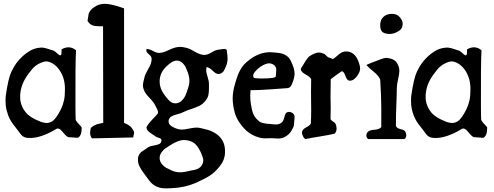

<svg xmlns="http://www.w3.org/2000/svg" viewBox="-20 -744 2643 1027"><path d="M234.4 -415Q275.4 -406.2 302.7 -362.3Q330.1 -317.4 327.1 -257.8L326.2 -233.4Q322.3 -183.6 293 -135.7Q272.5 -102.5 258.8 -94.7L246.1 -88.9Q226.6 -82 197.3 -92.8L193.4 -94.7Q139.6 -115.2 117.2 -143.6Q112.3 -149.4 107.4 -157.2Q85 -193.4 87.9 -236.3Q88.9 -244.1 89.8 -252.9Q96.7 -303.7 135.7 -353.5Q140.6 -360.4 148.4 -370.1Q166 -392.6 190.4 -404.3Q217.8 -418 234.4 -415ZM309.6 -480.5Q309.6 -480.5 308.6 -456.1Q305.7 -440.4 290 -455.1Q272.5 -470.7 267.6 -472.7Q219.7 -488.3 219.7 -487.3Q209 -490.2 197.3 -489.3Q162.1 -487.3 132.8 -467.8Q80.1 -432.6 51.8 -380.9L41 -360.4Q24.4 -326.2 10.7 -231.4Q9.8 -224.6 9.8 -215.8Q8.8 -181.6 14.6 -157.2Q17.6 -144.5 23.4 -127.9Q34.2 -97.7 62.5 -63.5L93.8 -22.5Q106.4 -8.8 125 -6.8Q181.6 0 259.8 -42Q272.5 -48.8 280.3 -53.7Q294.9 -63.5 314.5 -39.1Q337.9 -9.8 348.6 -9.8Q351.6 -9.8 355.5 -9.8L395.5 -6.8L397.5 -7.8Q417 -17.6 417 -60.5Q417 -65.4 396.5 -85.9Q384.8 -98.6 384.8 -105.5Q382.8 -125 383.8 -364.3Q384.8 -455.1 386.7 -474.6Q353.5 -503.9 309.6 -480.5Z M643.6 -699.2V-86.9Q644.5 -86.9 658.2 -80.1Q671.9 -73.2 678.2 -66.9Q684.6 -60.5 692.4 -47.9Q697.3 -42 697.3 -33.2Q697.3 -31.2 692.4 -8.8L471.7 -3.9Q461.9 -17.6 461.9 -33.2Q461.9 -42 465.8 -59.6Q473.6 -67.4 482.9 -72.3Q492.2 -77.1 498 -79.1Q503.9 -81.1 516.1 -83.5Q528.3 -85.9 532.2 -86.9L531.2 -603.5H518.6H512.7Q488.3 -603.5 474.6 -608.4Q460.9 -613.3 448.2 -631.8L454.1 -669.9Q458 -680.7 464.8 -689Q471.7 -697.3 477.1 -701.2Q482.4 -705.1 497.1 -713.9Q517.6 -723.6 542 -723.6Q575.2 -723.6 643.6 -699.2Z M991.2 8.8Q978.5 4.9 963.9 4.9Q934.6 4.9 891.6 32.2Q871.1 44.9 862.3 51.3Q853.5 57.6 843.8 71.3Q834 85 834 100.6V103.5Q835 120.1 845.7 133.3Q856.4 146.5 867.7 152.8Q878.9 159.2 900.4 168.9Q920.9 177.7 944.3 177.7Q964.8 177.7 994.1 169.9Q997.1 168.9 1007.3 167Q1017.6 165 1021 164.6Q1024.4 164.1 1032.2 161.1Q1040 158.2 1043.9 155.8Q1047.9 153.3 1052.7 148.4Q1057.6 143.6 1061.5 136.7Q1067.4 125 1067.4 114.3Q1067.4 101.6 1056.6 76.2Q1043 46.9 1029.3 31.2Q1015.6 15.6 991.2 8.8ZM935.5 -418.9Q931.6 -419.9 924.8 -419.9Q901.4 -419.9 868.2 -386.7Q836.9 -356.4 834 -314.5V-305.7Q834 -271.5 858.4 -238.3Q883.8 -203.1 897.5 -196.3Q906.2 -191.4 917 -191.4H922.9Q940.4 -193.4 953.1 -206.5Q965.8 -219.7 971.2 -231.9Q976.6 -244.1 984.4 -267.6Q993.2 -293 993.2 -311.5Q993.2 -332 984.4 -357.4Q976.6 -377 972.7 -385.3Q968.8 -393.6 959 -404.3Q949.2 -415 935.5 -418.9ZM1085 -385.7Q1083 -378.9 1083 -367.2Q1083 -355.5 1090.3 -333Q1097.7 -310.5 1097.7 -294.9V-293Q1097.7 -288.1 1097.7 -274.4Q1097.7 -260.7 1097.2 -254.9Q1096.7 -249 1095.2 -239.3Q1093.8 -229.5 1089.8 -221.7Q1085.9 -213.9 1080.1 -206.1Q1065.4 -187.5 1046.9 -178.2Q1028.3 -168.9 1002 -160.6Q975.6 -152.3 959 -143.6Q948.2 -137.7 928.2 -132.8Q908.2 -127.9 896.5 -121.1Q884.8 -114.3 881.8 -98.6V-94.7Q881.8 -73.2 915 -59.6Q935.5 -50.8 953.1 -50.8Q965.8 -50.8 991.2 -56.2Q1016.6 -61.5 1031.2 -61.5Q1043 -61.5 1054.7 -58.6Q1084 -51.8 1095.7 -48.3Q1107.4 -44.9 1126 -34.7Q1144.5 -24.4 1158.2 -8.8Q1183.6 20.5 1183.6 64.5V72.3Q1182.6 111.3 1156.2 144.5Q1129.9 177.7 1102.5 195.3Q1075.2 212.9 1024.4 235.4Q967.8 259.8 896.5 262.7Q885.7 263.7 866.2 263.7Q836.9 263.7 813.5 252Q796.9 243.2 787.6 232.9Q778.3 222.7 763.7 202.1Q759.8 196.3 750.5 184.1Q741.2 171.9 737.3 165.5Q733.4 159.2 728 149.4Q722.7 139.6 720.2 130.4Q717.8 121.1 717.8 111.3Q717.8 101.6 718.8 96.7Q720.7 86.9 726.6 79.1Q732.4 71.3 737.8 67.4Q743.2 63.5 753.9 56.6Q764.6 49.8 769.5 45.9Q779.3 38.1 798.8 35.2Q818.4 32.2 830.6 26.9Q842.8 21.5 843.8 7.8V6.8Q843.8 0 838.4 -2.9Q833 -5.9 824.7 -8.3Q816.4 -10.7 811.5 -14.6Q805.7 -19.5 791.5 -28.3Q777.3 -37.1 770.5 -44.9Q763.7 -52.7 763.7 -64.5Q775.4 -85 794.9 -105Q814.5 -125 824.2 -136.7Q825.2 -139.6 825.2 -144.5Q825.2 -154.3 809.6 -181.6Q801.8 -198.2 777.3 -223.1Q752.9 -248 747.1 -270.5Q744.1 -281.2 744.1 -289.1Q744.1 -295.9 752.9 -331.1Q756.8 -347.7 773.9 -376.5Q791 -405.3 791 -426.8V-431.6Q790 -442.4 776.4 -453.6Q762.7 -464.8 762.7 -473.6Q762.7 -478.5 763.7 -481.4H769.5Q780.3 -481.4 798.8 -471.2Q817.4 -460.9 830.1 -460.9Q851.6 -460.9 881.3 -475.6Q911.1 -490.2 930.7 -492.2Q935.5 -493.2 944.3 -493.2Q958 -493.2 980.5 -487.3Q995.1 -483.4 1022.5 -467.3Q1049.8 -451.2 1071.3 -450.2H1073.2Q1089.8 -450.2 1112.3 -463.9Q1134.8 -477.5 1149.4 -478.5Q1153.3 -478.5 1163.6 -480.5Q1173.8 -482.4 1178.7 -482.4Q1192.4 -482.4 1193.4 -472.7Q1197.3 -443.4 1197.3 -431.6Q1197.3 -405.3 1185.5 -381.8Q1180.7 -371.1 1177.7 -365.7Q1174.8 -360.4 1168 -355Q1161.1 -349.6 1152.3 -348.6H1146.5Q1134.8 -348.6 1118.2 -365.2Q1101.6 -381.8 1085 -385.7Z M1320.3 -262.7Q1318.4 -243.2 1318.4 -231.4Q1318.4 -208 1322.3 -185.5Q1327.1 -153.3 1335 -134.3Q1342.8 -115.2 1362.3 -98.6Q1367.2 -93.8 1372.6 -90.8Q1377.9 -87.9 1385.3 -86.4Q1392.6 -85 1396 -84Q1399.4 -83 1409.2 -82Q1418.9 -81.1 1422.9 -81.1Q1426.8 -81.1 1438 -79.6Q1449.2 -78.1 1455.1 -78.1Q1471.7 -78.1 1484.4 -86.9Q1491.2 -91.8 1494.1 -97.7Q1497.1 -103.5 1500 -114.3Q1502.9 -125 1504.9 -129.9Q1509.8 -145.5 1526.4 -145.5Q1537.1 -145.5 1546.4 -137.7Q1555.7 -129.9 1555.7 -119.1V-118.2Q1552.7 -76.2 1551.3 -69.8Q1549.8 -63.5 1539.1 -44.9Q1525.4 -21.5 1498 -8.8Q1485.4 -2.9 1467.8 -2.9Q1462.9 -2.9 1450.7 -3.9Q1438.5 -4.9 1431.6 -4.9Q1418.9 -3.9 1399.4 -3.9Q1379.9 -3.9 1368.2 -7.8Q1327.1 -18.6 1296.9 -45.9Q1246.1 -95.7 1234.4 -146.5Q1224.6 -184.6 1224.6 -217.8Q1224.6 -253.9 1237.3 -295.9Q1250 -342.8 1265.6 -371.1Q1281.2 -399.4 1313.5 -423.8Q1367.2 -464.8 1424.8 -464.8Q1432.6 -464.8 1452.1 -462.9Q1474.6 -460.9 1486.8 -458Q1499 -455.1 1512.7 -445.8Q1526.4 -436.5 1535.2 -418.9Q1555.7 -377.9 1555.7 -350.6Q1555.7 -329.1 1543.9 -299.8Q1535.2 -273.4 1516.6 -272.5Q1505.9 -271.5 1434.1 -266.6Q1362.3 -261.7 1334 -261.7Q1321.3 -261.7 1320.3 -262.7ZM1336.9 -329.1Q1341.8 -324.2 1375 -324.2Q1453.1 -324.2 1455.1 -335Q1455.1 -340.8 1456.5 -352.5Q1458 -364.3 1458 -369.1Q1458 -386.7 1445.3 -396.5Q1431.6 -405.3 1419.9 -405.3Q1400.4 -405.3 1373 -386.7Q1358.4 -377 1346.2 -362.8Q1334 -348.6 1334 -337.9Q1334 -334 1336.9 -329.1Z M1614.3 0Q1604.5 -3.9 1597.7 -22.5Q1592.8 -35.2 1597.7 -44.9Q1603.5 -55.7 1620.1 -64Q1636.7 -72.3 1642.6 -83Q1644.5 -111.3 1644.5 -156.2Q1644.5 -169.9 1644 -201.7Q1643.6 -233.4 1643.6 -254.9Q1643.6 -294.9 1644.5 -320.3Q1638.7 -333 1613.8 -346.2Q1588.9 -359.4 1588.9 -376Q1593.8 -382.8 1603 -398.9Q1612.3 -415 1614.7 -418.5Q1617.2 -421.9 1624 -431.2Q1630.9 -440.4 1635.7 -443.4Q1640.6 -446.3 1647.9 -450.7Q1655.3 -455.1 1666 -459Q1674.8 -462.9 1685.5 -462.9Q1701.2 -462.9 1716.8 -454.1Q1730.5 -441.4 1733.4 -439Q1736.3 -436.5 1742.7 -435.1Q1749 -433.6 1760.7 -427.7Q1770.5 -433.6 1782.7 -444.8Q1794.9 -456.1 1806.2 -462.4Q1817.4 -468.8 1833 -468.8H1836.9Q1885.7 -464.8 1903.3 -396.5Q1906.2 -385.7 1906.2 -377.9Q1906.2 -360.4 1892.6 -340.8Q1873 -312.5 1852.5 -312.5H1847.7Q1835 -315.4 1827.6 -337.9Q1820.3 -360.4 1808.6 -363.3Q1776.4 -341.8 1749 -320.3Q1748 -273.4 1748 -226.6Q1748 -210.9 1748.5 -193.4Q1749 -175.8 1749 -162.1Q1749 -157.2 1748.5 -139.6Q1748 -122.1 1748 -107.4Q1751 -99.6 1761.7 -93.8Q1772.5 -87.9 1775.4 -80.1Q1780.3 -70.3 1780.3 -56.6Q1780.3 -40 1770.5 -29.3Q1749 -23.4 1694.3 -14.6Q1639.6 -5.9 1614.3 0Z M2058.6 -562.5Q2034.2 -564.5 2024.4 -574.2Q2013.7 -585 2013.7 -607.4Q2013.7 -632.8 2024.4 -646.5Q2040 -666 2063.5 -668.9Q2065.4 -668.9 2069.8 -669.4Q2074.2 -669.9 2076.2 -669.9Q2104.5 -669.9 2119.1 -651.4Q2133.8 -634.8 2133.8 -617.2Q2133.8 -605.5 2129.9 -596.7Q2126 -583 2098.6 -570.3Q2082 -562.5 2065.4 -562.5ZM1939.5 -396.5Q1964.8 -408.2 1995.1 -418.9Q1997.1 -419.9 2016.6 -427.2Q2036.1 -434.6 2046.9 -434.6Q2048.8 -434.6 2051.3 -434.1Q2053.7 -433.6 2054.7 -433.6Q2090.8 -428.7 2104.5 -405.3Q2116.2 -385.7 2116.2 -364.3Q2116.2 -350.6 2109.4 -320.3Q2102.5 -290 2102.5 -271.5Q2102.5 -239.3 2100.1 -186Q2097.7 -132.8 2097.7 -70.3Q2102.5 -57.6 2123 -53.2Q2143.6 -48.8 2148.4 -39.1Q2153.3 -29.3 2153.3 -20.5Q2153.3 -8.8 2143.6 0H1949.2Q1939.5 -8.8 1939.5 -19.5Q1939.5 -26.4 1943.4 -33.2Q1951.2 -47.9 1981 -49.8Q2010.7 -51.8 2019.5 -64.5V-106.4V-168Q2019.5 -222.7 2013.7 -318.4Q2004.9 -339.8 1979.5 -359.9Q1954.1 -379.9 1939.5 -396.5Z M2403.3 -415Q2444.3 -406.2 2471.7 -362.3Q2499 -317.4 2496.1 -257.8L2495.1 -233.4Q2491.2 -183.6 2461.9 -135.7Q2441.4 -102.5 2427.7 -94.7L2415 -88.9Q2395.5 -82 2366.2 -92.8L2362.3 -94.7Q2308.6 -115.2 2286.1 -143.6Q2281.2 -149.4 2276.4 -157.2Q2253.9 -193.4 2256.8 -236.3Q2257.8 -244.1 2258.8 -252.9Q2265.6 -303.7 2304.7 -353.5Q2309.6 -360.4 2317.4 -370.1Q2335 -392.6 2359.4 -404.3Q2386.7 -418 2403.3 -415ZM2478.5 -480.5Q2478.5 -480.5 2477.5 -456.1Q2474.6 -440.4 2459 -455.1Q2441.4 -470.7 2436.5 -472.7Q2388.7 -488.3 2388.7 -487.3Q2377.9 -490.2 2366.2 -489.3Q2331.1 -487.3 2301.8 -467.8Q2249 -432.6 2220.7 -380.9L2210 -360.4Q2193.4 -326.2 2179.7 -231.4Q2178.7 -224.6 2178.7 -215.8Q2177.7 -181.6 2183.6 -157.2Q2186.5 -144.5 2192.4 -127.9Q2203.1 -97.7 2231.4 -63.5L2262.7 -22.5Q2275.4 -8.8 2293.9 -6.8Q2350.6 0 2428.7 -42Q2441.4 -48.8 2449.2 -53.7Q2463.9 -63.5 2483.4 -39.1Q2506.8 -9.8 2517.6 -9.8Q2520.5 -9.8 2524.4 -9.8L2564.5 -6.8L2566.4 -7.8Q2585.9 -17.6 2585.9 -60.5Q2585.9 -65.4 2565.4 -85.9Q2553.7 -98.6 2553.7 -105.5Q2551.8 -125 2552.7 -364.3Q2553.7 -455.1 2555.7 -474.6Q2522.5 -503.9 2478.5 -480.5Z"/></svg>

Font: LPEducational
Style: Medium
Weight: 500
Designer: Based on Essays1743, by John Stracke, which says:

Based on the typeface in a 1743 English translation of the essays of 
Version: Version 001.204